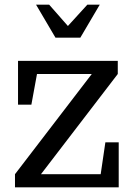

<svg xmlns="http://www.w3.org/2000/svg" viewBox="-20 -800 578 820"><path d="M410 -56 430 -192H487V0H44V-56L372 -484H138L114 -353H57V-540H483V-484L155 -56ZM323 -639 406 -780H353L270 -689L190 -780H134L217 -639Z"/></svg>

Font: Domine
Style: Regular
Weight: 400
Designer: Pablo Impallari, Rodrigo Fuenzalida, Brenda Gallo
Foundry: Pablo Impallari, Rodrigo Fuenzalida, Brenda Gallo
Version: Version 2.000;September 19, 2022;FontCreator 14.0.0.2877 64-